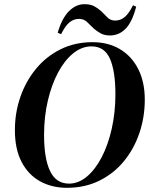

<svg xmlns="http://www.w3.org/2000/svg" viewBox="-20 -878 710 915"><path d="M299 17Q227 17 171 -14Q115 -45 83 -106Q51 -167 51 -258Q51 -341 77 -416Q103 -491 151.5 -550Q200 -609 268.5 -643Q337 -677 421 -677Q496 -677 552 -643.5Q608 -610 639 -548.5Q670 -487 670 -403Q670 -319 644 -243Q618 -167 569.5 -108.5Q521 -50 452.5 -16.5Q384 17 299 17ZM309 -3Q354 -3 394 -36.5Q434 -70 464.5 -128.5Q495 -187 512.5 -264.5Q530 -342 530 -429Q530 -539 504 -598Q478 -657 416 -657Q370 -657 329 -624Q288 -591 257 -533Q226 -475 208 -398.5Q190 -322 190 -235Q190 -123 218.5 -63Q247 -3 309 -3ZM255 -722Q275 -791 308.5 -824.5Q342 -858 382 -858Q411 -858 428.5 -848.5Q446 -839 462 -825Q478 -809 492.5 -794.5Q507 -780 529 -780Q554 -780 574 -796.5Q594 -813 614 -853L629 -846Q610 -773 578.5 -741Q547 -709 504 -709Q478 -709 460 -719Q442 -729 427 -742Q411 -757 395.5 -772.5Q380 -788 357 -788Q331 -788 311 -771.5Q291 -755 271 -715Z"/></svg>

Font: DM Serif Display
Style: Italic
Weight: 400
Italic angle: -12°
Designer: Colophon Foundry, Frank Grießhammer
Foundry: Colophon Foundry
Version: Version 5.100; ttfautohint (v1.8.2)